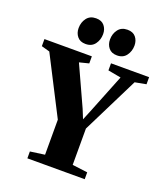

<svg xmlns="http://www.w3.org/2000/svg" viewBox="-193 -1094 1045 1210"><g transform="rotate(20 330.0 -489.0)"><path d="M232 -59.5V-294.5L34.5 -680L-21 -695.5V-743H297V-695.5L233.5 -679.5L355.5 -412.5L380.5 -351L406 -413L512.5 -679.5L425.5 -695.5V-743H681V-695.5L606 -681.5L417.5 -302.5V-59L519.5 -46V0H135V-46ZM232 -802.5Q195.5 -802.5 176.5 -825.8Q157.5 -849 157.5 -882Q157.5 -921 179 -949.2Q200.5 -977.5 240.5 -977.5H241.5Q278.5 -977.5 297.2 -954.5Q316 -931.5 316 -898.5Q316 -860.5 294.8 -831.5Q273.5 -802.5 233 -802.5ZM442.5 -802.5Q406 -802.5 387 -825.8Q368 -849 368 -882Q368 -921 389.5 -949.2Q411 -977.5 451 -977.5H452Q489 -977.5 507.8 -954.5Q526.5 -931.5 526.5 -898.5Q526.5 -860.5 505.2 -831.5Q484 -802.5 443.5 -802.5Z"/></g></svg>

Font: Merriweather 72pt Black
Style: Regular
Weight: 900
Version: Version 2.100